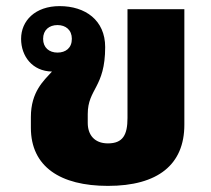

<svg xmlns="http://www.w3.org/2000/svg" viewBox="-20 -593 690 628"><path d="M333 15C497 15 583 -55 583 -185V-563H397V-207C397 -152 382 -124 333 -124C288 -124 267 -153 267 -191V-220C267 -303 324 -306 324 -439C324 -527 259 -573 175 -573C95 -573 49 -525 49 -466C49 -409 86 -360 150 -359C123 -329 81 -293 81 -210V-175C81 -48 177 15 333 15ZM168 -421C141 -421 121 -437 121 -466C121 -495 141 -511 168 -511C195 -511 215 -495 215 -466C215 -436 195 -421 168 -421Z"/></svg>

Font: Noto Sans Thai Looped Black
Style: Regular
Weight: 900
Designer: Sasikarn Vongin, Ben Mitchell
Foundry: The Fontpad Ltd
Version: Version 1.001